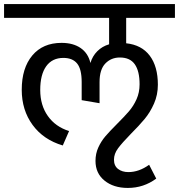

<svg xmlns="http://www.w3.org/2000/svg" viewBox="-40 -709 881 945"><path d="M581 -621V-496Q657 -488 697 -435Q737 -382 737 -292Q737 -242 718 -199Q699 -156 672 -123.5Q645 -91 604 -50Q561 -6 541 21Q521 48 521 77Q521 107 541 122.5Q561 138 592 138Q644 138 694 102L729 170Q667 216 589 216Q519 216 474.5 180Q430 144 430 83Q430 47 444 16.5Q458 -14 478.5 -38Q499 -62 535 -98Q572 -135 594.5 -161Q617 -187 632 -220.5Q647 -254 647 -294Q647 -359 623.5 -392.5Q600 -426 550 -426Q507 -426 478.5 -396.5Q450 -367 450 -305V-201L362 -216V-305Q362 -369 339.5 -396.5Q317 -424 272 -424Q217 -424 187.5 -383Q158 -342 158 -266Q158 -191 195.5 -138Q233 -85 300 -64L269 7Q174 -21 120.5 -94Q67 -167 67 -267Q67 -374 119 -436Q171 -498 263 -498Q320 -498 357 -472.5Q394 -447 405 -399Q415 -433 439 -457Q463 -481 497 -491V-621H-20V-689H821V-621Z"/></svg>

Font: FiraGO
Style: Regular
Weight: 400
Designer: bBox Type
Foundry: bBox Type GmbH
Version: Version 1.001;April 20, 2020;FontCreator 12.0.0.2555 64-bit